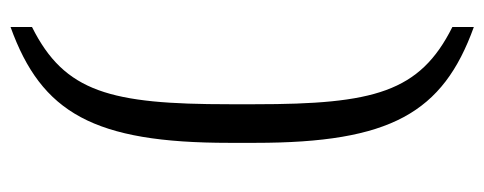

<svg xmlns="http://www.w3.org/2000/svg" viewBox="-304 -486 940 373"><g transform="rotate(-90 166.5 -300.0)"><path d="M75 -300V-275C75 -11.7 133.3 90 300 150V108.3C173.3 45 150 -44.2 150 -275V-300V-325C150 -555.8 173.3 -645 300 -708.3V-750C133.3 -690 75 -588.3 75 -325Z"/></g></svg>

Font: BoonHome
Style: Book
Weight: 400
Designer: Sungsit Sawaiwan
Foundry: Sungsit Sawaiwan
Version: Version 0.2